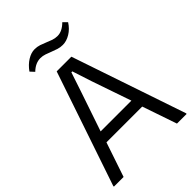

<svg xmlns="http://www.w3.org/2000/svg" viewBox="-264 -1048 1165 1165"><g transform="rotate(-45 319.0 -465.0)"><path d="M7 -6 256 -740H382L631 -6V0H548L472 -222H165L90 0H7ZM451 -294 363 -550 323 -673H315L274 -550L187 -294ZM138 -856Q163 -891 194.5 -910.5Q226 -930 256 -930Q278 -930 297.5 -923.5Q317 -917 335.5 -909Q354 -901 372.5 -894.5Q391 -888 412 -888Q452 -888 491 -927L516 -902Q493 -866 460.5 -846.5Q428 -827 396 -827Q375 -827 356 -833Q337 -839 318.5 -846.5Q300 -854 281 -860.5Q262 -867 243 -867Q200 -867 162 -830Z"/></g></svg>

Font: Encode Sans Narrow
Style: Regular
Weight: 400
Designer: Pablo Impallari, Andres Torresi
Foundry: Pablo Impallari, Andres Torresi
Version: Version 1.000; ttfautohint (v1.00) -l 8 -r 50 -G 200 -x 14 -